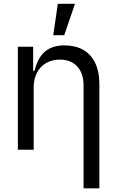

<svg xmlns="http://www.w3.org/2000/svg" viewBox="-20 -793 621 1017"><path d="M158.4 0H74.6V-545.5H155.5V-417.6H162.6Q181.1 -489.7 219.6 -521.1Q258.2 -552.6 321.7 -552.6Q377.8 -552.6 419.2 -529.8Q460.6 -507.1 483.5 -460.9Q506.4 -414.8 506.4 -346.6V204.5H422.6V-340.9Q422.6 -383.5 407.5 -414.1Q392.4 -444.6 364.2 -460.9Q335.9 -477.3 297.6 -477.3Q257.1 -477.3 225.5 -459.7Q193.9 -442.1 176.1 -408.4Q158.4 -374.6 158.4 -328.1ZM320.3 -606.5H262.1L286.2 -772.7H377.1Z"/></svg>

Font: Riot Sans
Style: Regular
Weight: 400
Designer: Rasmus Andersson
Foundry: rsms
Version: Version 4.001